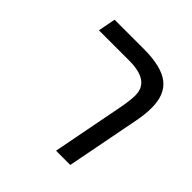

<svg xmlns="http://www.w3.org/2000/svg" viewBox="-162 -728 858 858"><g transform="rotate(45 267.0 -299.5)"><path d="M404 0H314L382 -352Q390 -397 390 -426Q390 -516 260 -516H69L85 -599H269Q380 -599 430.5 -560.5Q481 -522 481 -438Q481 -398 472 -351Z"/></g></svg>

Font: Libra Sans
Style: Italic
Weight: 400
Italic angle: -12°
Foundry: Context Ltd
Version: Version 1.002